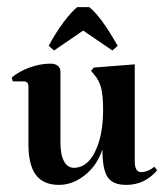

<svg xmlns="http://www.w3.org/2000/svg" viewBox="-20 -511 469 540"><path d="M146 9Q102 9 81 -19Q60 -47 60 -105V-268Q60 -282 47 -282H16L13 -293Q33 -310 63 -321Q93 -332 122 -332Q135 -332 142.5 -326Q150 -320 150 -310V-110Q150 -76 160 -57.5Q170 -39 188 -39Q225 -39 247.5 -84.5Q270 -130 270 -203Q270 -242 264.5 -263.5Q259 -285 245 -301L236 -312L244 -321L359 -330V-57Q359 -27 377 -27Q396 -27 414 -42L422 -32Q387 9 335 9Q297 9 282.5 -13Q268 -35 268 -91Q254 -47 219.5 -19Q185 9 146 9ZM296 -369 214 -425 132 -369 117 -382Q136 -418 158 -447.5Q180 -477 197 -491H231Q264 -465 311 -382Z"/></svg>

Font: Katibeh
Style: Regular
Weight: 400
Designer: Arabic design by Kourosh Beigpour, Latin design by Eduardo Tunni, engineering by Lasse Fister
Version: Version 1.000